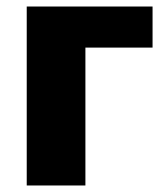

<svg xmlns="http://www.w3.org/2000/svg" viewBox="-20 -569 511 589"><path d="M448 -549V-423H242V0H62V-549Z"/></svg>

Font: Noto Sans Disp ExtBd
Style: Regular
Weight: 800
Designer: Monotype Design Team
Foundry: Monotype Imaging Inc.
Version: Version 2.000;GOOG;noto-source:20170915:90ef993387c0; ttfaut